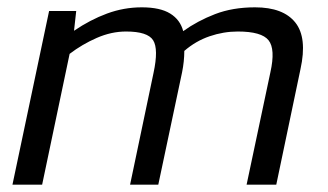

<svg xmlns="http://www.w3.org/2000/svg" viewBox="-20 -504 896 524"><path d="M14 0 114 -474H188L182 -420Q226 -450 272 -467Q318 -484 367 -484Q417 -484 444.5 -467Q472 -450 480 -419Q519 -447 567 -465.5Q615 -484 676 -484Q753 -484 786 -442.5Q819 -401 800 -315L734 0H653L718 -307Q732 -370 713 -394Q694 -418 629 -418Q590 -418 552 -405Q514 -392 483 -365Q483 -337 477 -307L412 0H335L399 -305Q413 -370 398 -394Q383 -418 324 -418Q284 -418 244 -400.5Q204 -383 170 -357L95 0Z"/></svg>

Font: Kanit Light
Style: Italic
Weight: 300
Italic angle: -12°
Designer: Katatrad Team
Foundry: CadsonDemak
Version: Version 2.000; ttfautohint (v1.8.3)